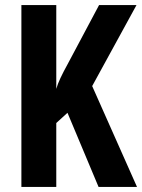

<svg xmlns="http://www.w3.org/2000/svg" viewBox="-20 -734 558 754"><path d="M518 0 342 -396 516 -714H369L245 -481C223 -441 208 -410 201 -385V-714H64V0H201V-251L245 -291L367 0Z"/></svg>

Font: Noto Sans Hebrew ExtraCondensed
Style: Bold
Weight: 700
Width: 2
Designer: Monotype Design Team
Foundry: Monotype Imaging Inc.
Version: Version 2.004